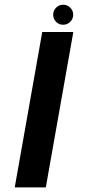

<svg xmlns="http://www.w3.org/2000/svg" viewBox="-20 -814 394 834"><path d="M44 0H179L298.5 -675H163.5ZM254 -706.5Q272.5 -706.5 285.2 -719.5Q298 -732.5 298 -750Q298 -768 285 -780.8Q272 -793.5 254.5 -793.5Q236.5 -793.5 223.8 -780.8Q211 -768 211 -750Q211 -732 223.5 -719.2Q236 -706.5 254 -706.5Z"/></svg>

Font: Anybody Expanded Medium
Style: Italic
Weight: 500
Width: 7
Italic angle: -10°
Version: Version 1.113;gftools[0.9.25]